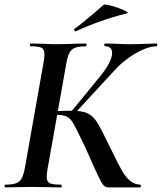

<svg xmlns="http://www.w3.org/2000/svg" viewBox="-34 -814 703 834"><path d="M337 -173 321 -206Q296 -258 284.5 -278Q273 -298 258 -306.5Q243 -315 216 -315Q206 -315 196.5 -314Q187 -313 179 -312V-330Q241 -333 276 -333Q322 -333 346 -322Q370 -311 388 -282.5Q406 -254 439 -184L452 -158Q479 -102 495 -74Q511 -46 530 -29.5Q549 -13 574 -12Q578 -12 578 -6Q578 0 574 0H436Q425 0 416.5 -8.5Q408 -17 391.5 -51.5Q375 -86 337 -173ZM-11 -12Q20 -12 36 -18Q52 -24 60 -39Q68 -54 74 -84L156 -547Q159 -567 159 -578Q159 -600 146.5 -606.5Q134 -613 99 -613Q96 -613 96 -619Q96 -625 99 -625L146 -624Q186 -622 211 -622Q242 -622 288 -624L338 -625Q342 -625 342 -619Q342 -613 338 -613Q294 -613 277.5 -597.5Q261 -582 254 -538L172 -77Q169 -58 169 -46Q169 -25 181.5 -18.5Q194 -12 230 -12Q234 -12 234 -6Q234 0 230 0Q196 0 177 -1L105 -2L37 -1Q19 0 -11 0Q-14 0 -14 -6Q-14 -12 -11 -12ZM273 -326 399 -480Q453 -546 453 -584Q453 -613 422 -613Q419 -613 419 -619Q419 -625 422 -625L465 -624Q505 -622 533 -622Q569 -622 609 -624L646 -625Q649 -625 649 -619Q649 -613 646 -613Q607 -613 551.5 -580Q496 -547 454 -498L287 -317ZM294 -678Q290 -678 288.5 -682.5Q287 -687 290 -689Q321 -711 377 -759Q390 -771 416 -793Q421 -797 451.5 -788.5Q482 -780 505.5 -769Q529 -758 517 -756Q399 -726 295 -678Z"/></svg>

Font: Cormorant Garamond
Style: Bold Italic
Weight: 700
Italic angle: -10°
Designer: Christian Thalmann (Catharsis Fonts)
Foundry: Catharsis Fonts
Version: Version 4.000